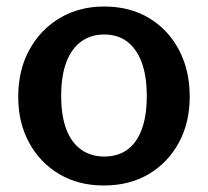

<svg xmlns="http://www.w3.org/2000/svg" viewBox="-20 -560 639 590"><path d="M299 10Q221 10 162 -25Q103 -60 69.5 -121.5Q36 -183 36 -262Q36 -345 70.5 -407.5Q105 -470 164.5 -505Q224 -540 300 -540Q379 -540 438 -504.5Q497 -469 530 -406.5Q563 -344 563 -263Q563 -183 529.5 -121.5Q496 -60 437 -25Q378 10 299 10ZM300 -79Q343 -79 372 -100.5Q401 -122 416 -163.5Q431 -205 431 -265Q431 -326 415.5 -368Q400 -410 371 -432Q342 -454 300 -454Q259 -454 229 -432Q199 -410 183.5 -368Q168 -326 168 -265Q168 -205 183.5 -163.5Q199 -122 229 -100.5Q259 -79 300 -79Z"/></svg>

Font: Libre Franklin SemiBold
Style: Regular
Weight: 600
Designer: Pablo Impallari, Rodrigo Fuenzalida, Nhung Nguyen
Foundry: Impallari Type
Version: Version 3.000